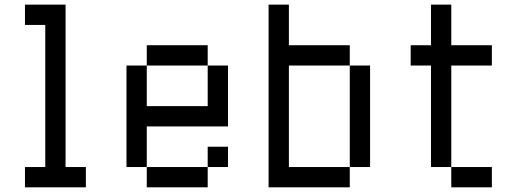

<svg xmlns="http://www.w3.org/2000/svg" viewBox="-20 -801 2210 821"><path d="M173.6 -694.4H86.8V-781.2H260.4V-86.8H347.2V0H86.8V-86.8H173.6Z M607.6 -520.8V-607.6H868.1V-520.8ZM607.6 0V-86.8H868.1V0ZM868.1 -520.8H954.9V-260.4H607.6V-86.8H520.8V-520.8H607.6V-347.2H868.1ZM954.9 -86.8H868.1V-173.6H954.9Z M1475.7 -86.8H1562.5V-520.8H1475.7ZM1475.7 -86.8V0H1128.5V-781.2H1215.3V-607.6H1475.7V-520.8H1215.3V-86.8Z M1822.9 -86.8V-520.8H1736.1V-607.6H1822.9V-781.2H1909.7V-607.6H2083.3V-520.8H1909.7V-86.8ZM2083.3 -86.8V0H1909.7V-86.8Z"/></svg>

Font: 8-bit Operator+
Style: Regular
Weight: 400
Designer: GrandChaos9000
Foundry: Grand Chaos Productions
Version: Version 1.2.0 - April 24, 2014